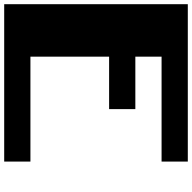

<svg xmlns="http://www.w3.org/2000/svg" viewBox="-20 -895 915 915"><g transform="rotate(90 437.5 -437.5)"><path d="M0 0H750V-125H250V-500H500V-625H250V-750H750V-875H0Z"/></g></svg>

Font: Faithful 32x
Style: Bold
Weight: 400
Foundry: Faithful Resource Pack
Version: Version 1.0; January 27, 2023